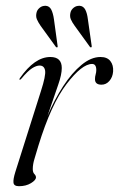

<svg xmlns="http://www.w3.org/2000/svg" viewBox="-20 -634 410 662"><path d="M47.5 -359.5Q46 -360.5 48.5 -364.5Q99.5 -437.5 153.5 -437.5Q193 -437.5 193 -399.5Q193 -377 180.8 -342.2Q168.5 -307.5 143.5 -233.5Q167.5 -290.5 197.8 -336.8Q228 -383 261 -410.2Q294 -437.5 326.5 -437.5Q349.5 -437.5 360.5 -423.5Q371.5 -409.5 370 -387.5Q368.5 -368 357.2 -355Q346 -342 330 -342Q307.5 -342 307.5 -361Q307.5 -370 309.8 -377.5Q312 -385 312 -392.5Q312 -413.5 297.5 -413.5Q262.5 -413.5 209.5 -344.2Q156.5 -275 112.5 -132Q104.5 -105 98.8 -86.2Q93 -67.5 93 -51Q93 -39.5 98.5 -34Q104 -28.5 104 -22.5Q104 -13 86.8 -2.5Q69.5 8 45.5 8Q28 8 26.5 -4Q25 -16 33 -41.5L121 -319.5Q138.5 -373.5 135.5 -390.8Q132.5 -408 116.5 -408Q105.5 -408 90.8 -398.8Q76 -389.5 53 -362Q49.5 -358 47.5 -359.5ZM166 -567.5 178.5 -476.5Q179.5 -472.5 178 -471Q175 -469.5 172.5 -472.5L120 -545Q112 -556.5 107.2 -567.5Q102.5 -578.5 106.5 -592.5Q109 -601 117.5 -607.8Q126 -614.5 138 -614Q150.5 -613 156.8 -600.8Q163 -588.5 166 -567.5ZM283 -567.5 296 -476.5Q297 -472.5 295 -471Q292.5 -469.5 290 -472.5L237.5 -545Q229 -556.5 224.2 -567.5Q219.5 -578.5 223.5 -592.5Q226 -601 234.5 -607.8Q243 -614.5 255 -614Q267.5 -613 274 -600.8Q280.5 -588.5 283 -567.5Z"/></svg>

Font: Fraunces 144pt S000 Light
Style: Italic
Weight: 300
Italic angle: -16°
Version: Version 1.000; ttfautohint (v1.8.3)